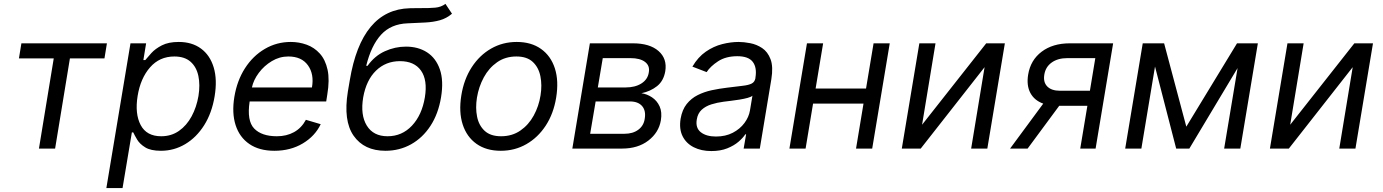

<svg xmlns="http://www.w3.org/2000/svg" viewBox="-20 -770 7166 995"><path d="M78.1 -467.3 90.9 -545.5H534.1L521.3 -467.3H342.3L265.6 0H181.8L258.5 -467.3Z M531.2 204.5 656.2 -545.5H737.2L723 -458.8H733Q744.3 -473 764.6 -495.2Q784.8 -517.4 818.9 -535Q853 -552.6 906.2 -552.6Q975.1 -552.6 1021.8 -518.1Q1068.5 -483.7 1087.5 -420.5Q1106.5 -357.2 1092.3 -271.3Q1078.1 -184.7 1038.2 -121.3Q998.2 -57.9 940.2 -23.3Q882.1 11.4 813.9 11.4Q761.4 11.4 732.8 -6.2Q704.2 -23.8 690.9 -46.3Q677.6 -68.9 670.5 -83.8H663.4L615.1 204.5ZM693.2 -272.7Q678.3 -180 709 -122Q739.7 -63.9 815.3 -63.9Q867.9 -63.9 907.7 -91.8Q947.4 -119.7 973 -167.1Q998.6 -214.5 1008.5 -272.7Q1017.8 -330.3 1008 -376.6Q998.2 -422.9 967.5 -450.1Q936.8 -477.3 883.5 -477.3Q806.8 -477.3 757.5 -420.8Q708.1 -364.3 693.2 -272.7Z M1402 11.4Q1323.5 11.4 1272.4 -23.6Q1221.2 -58.6 1201 -121.6Q1180.8 -184.7 1194.6 -268.5Q1208.5 -352.3 1249.6 -416.4Q1290.8 -480.5 1352.3 -516.5Q1413.7 -552.6 1487.2 -552.6Q1529.8 -552.6 1569.2 -538.4Q1608.7 -524.1 1637.4 -492.4Q1666.2 -460.6 1677.6 -408.4Q1688.9 -356.2 1676.1 -279.8L1670.5 -244.3H1273.8Q1258.5 -144.2 1297.2 -104Q1335.9 -63.9 1414.8 -63.9Q1465.2 -63.9 1503.7 -85.2Q1542.3 -106.5 1565.3 -149.1L1642 -126.4Q1612.6 -64.6 1549 -26.6Q1485.4 11.4 1402 11.4ZM1285.5 -316.8H1596.6Q1608.7 -386 1575.8 -431.6Q1543 -477.3 1474.4 -477.3Q1428.6 -477.3 1388.7 -453.3Q1348.7 -429.3 1321.2 -392.4Q1293.7 -355.5 1285.5 -316.8Z M2288.4 -750 2322.4 -698.9Q2294 -674.7 2259.8 -665.1Q2225.5 -655.5 2184.1 -653.4Q2142.8 -651.3 2092.3 -649.1Q2006 -646 1954.9 -590.2Q1903.8 -534.4 1877.8 -429H1884.9Q1921.2 -480.1 1974.1 -504.3Q2027 -528.4 2083.8 -528.4Q2147.4 -528.4 2193.4 -498.6Q2239.3 -468.8 2259.6 -410.2Q2279.8 -351.6 2265.6 -265.6Q2251.4 -180 2210.9 -117.9Q2170.5 -55.8 2110.3 -22.2Q2050.1 11.4 1977.3 11.4Q1867.2 11.4 1812.7 -66.4Q1758.2 -144.2 1782.7 -295.5L1792.6 -353.7Q1853.7 -720.9 2103.7 -727.3Q2120 -727.6 2134.8 -727.8Q2149.5 -728 2163 -728Q2204.5 -727.6 2235.3 -730.3Q2266 -733 2288.4 -750ZM1988.6 -63.9Q2063.2 -63.9 2114.9 -118.8Q2166.5 -173.7 2181.8 -265.6Q2196.4 -355.1 2161.8 -404.1Q2127.1 -453.1 2052.6 -453.1Q1979.4 -453.1 1928.8 -404.1Q1878.2 -355.1 1862.2 -265.6Q1846.9 -174 1880.9 -119Q1914.8 -63.9 1988.6 -63.9Z M2575.3 11.4Q2500 11.4 2449.4 -24.5Q2398.8 -60.4 2377.8 -125Q2356.9 -189.6 2370.7 -275.6Q2384.2 -359.4 2424.7 -421.7Q2465.2 -484 2525.2 -518.3Q2585.2 -552.6 2657.7 -552.6Q2733 -552.6 2783.7 -516.5Q2834.5 -480.5 2855.5 -415.7Q2876.4 -350.9 2862.2 -264.2Q2848.7 -181.1 2808.2 -119.1Q2767.8 -57.2 2707.7 -22.9Q2647.7 11.4 2575.3 11.4ZM2576.7 -63.9Q2634.2 -63.9 2676.8 -93.4Q2719.5 -122.9 2745.9 -171.2Q2772.4 -219.5 2781.2 -275.6Q2789.8 -328.8 2780.5 -374.8Q2771.3 -420.8 2741.1 -449Q2710.9 -477.3 2656.2 -477.3Q2598.7 -477.3 2556.1 -447.4Q2513.5 -417.6 2487.2 -369Q2460.9 -320.3 2451.7 -264.2Q2443.2 -210.9 2452.4 -165.3Q2461.6 -119.7 2491.8 -91.8Q2522 -63.9 2576.7 -63.9Z M2946 0 3036.9 -545.5H3259.9Q3347.3 -545.5 3392.8 -505.5Q3438.2 -465.6 3427.6 -400.6Q3419 -350.5 3384.9 -323.5Q3350.9 -296.5 3304 -286.9Q3333.1 -282.7 3358.8 -265.6Q3384.6 -248.6 3398.3 -218.8Q3411.9 -188.9 3404.8 -146.3Q3394.2 -83.5 3340.2 -41.7Q3286.2 0 3203.1 0ZM3038.4 -76.7H3215.9Q3259.6 -76.7 3287.6 -97.5Q3315.7 -118.3 3321 -153.4Q3328.5 -196 3307.7 -220.2Q3286.9 -244.3 3244.3 -244.3H3066.8ZM3078.1 -316.8H3221.6Q3271.7 -316.8 3304.3 -337.7Q3337 -358.7 3342.3 -394.9Q3348.7 -429 3323 -448.9Q3297.2 -468.8 3247.2 -468.8H3103.7Z M3666.2 12.8Q3614.3 12.8 3575.3 -6.9Q3536.2 -26.6 3517.4 -64.1Q3498.6 -101.6 3507.1 -154.8Q3515.3 -201.7 3538.7 -231Q3562.1 -260.3 3595.7 -277.2Q3629.3 -294 3668.1 -302.4Q3707 -310.7 3745.7 -315.3Q3796.2 -321.7 3827.8 -325.3Q3859.4 -328.8 3875.4 -337Q3891.3 -345.2 3894.9 -365.1V-367.9Q3903.4 -420.1 3881 -449.4Q3858.7 -478.7 3801.1 -478.7Q3741.5 -478.7 3701.3 -452.4Q3661.2 -426.1 3642 -396.3L3568.2 -424.7Q3597.3 -474.4 3637.8 -502.3Q3678.3 -530.2 3722.7 -541.4Q3767 -552.6 3808.2 -552.6Q3834.5 -552.6 3867.5 -546.3Q3900.6 -540.1 3929.5 -521Q3958.5 -501.8 3973.2 -463.1Q3987.9 -424.4 3977.3 -359.4L3917.6 0H3833.8L3846.6 -73.9H3842.3Q3831 -56.1 3807.7 -35.9Q3784.4 -15.6 3749.1 -1.4Q3713.8 12.8 3666.2 12.8ZM3690.3 -62.5Q3740.1 -62.5 3777.5 -82Q3815 -101.6 3837.9 -132.5Q3860.8 -163.4 3866.5 -197.4L3879.3 -274.1Q3872.9 -267.8 3854 -262.6Q3835.2 -257.5 3811.6 -253.7Q3788 -250 3765.8 -247.3Q3743.6 -244.7 3730.1 -242.9Q3696.7 -238.6 3666.7 -229.2Q3636.7 -219.8 3616.3 -201.2Q3595.9 -182.5 3590.9 -150.6Q3583.5 -106.9 3611.9 -84.7Q3640.3 -62.5 3690.3 -62.5Z M4245.7 -545.5 4206.7 -311.1H4468L4507.1 -545.5H4590.9L4500 0H4416.2L4454.9 -233H4193.5L4154.8 0H4071L4161.9 -545.5Z M4758.5 -123.6 5090.9 -545.5H5187.5L5096.6 0H5012.8L5082.4 -421.9L4751.4 0H4653.4L4744.3 -545.5H4828.1Z M5578.1 0 5615.1 -221.6H5469.1L5305.4 0H5214.5L5386.4 -233Q5340.2 -249.6 5319.6 -288.4Q5299 -327.1 5308.2 -383.5Q5320.7 -458.8 5378.2 -502.1Q5435.7 -545.5 5524.1 -545.5H5748.6L5657.7 0ZM5628.2 -299.7 5656.2 -468.8H5511.4Q5462 -468.8 5430.2 -446Q5398.4 -423.3 5392 -383.5Q5385.3 -344.5 5407.1 -322.1Q5429 -299.7 5473 -299.7Z M6127.8 -113.6 6390.6 -545.5H6498.6L6407.7 0H6323.9L6393.5 -417.3L6143.5 0H6075.3L5965.6 -425.1L5894.9 0H5811.1L5902 -545.5H6012.8Z M6666.2 -123.6 6998.6 -545.5H7095.2L7004.3 0H6920.5L6990.1 -421.9L6659.1 0H6561.1L6652 -545.5H6735.8Z"/></svg>

Font: Inter UI
Style: Italic
Weight: 400
Italic angle: -9.39999°
Designer: Rasmus Andersson
Foundry: rsms
Version: 3.2;8d6f07862